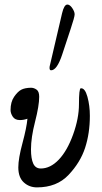

<svg xmlns="http://www.w3.org/2000/svg" viewBox="-20 -811 449 844"><path d="M60.5 -75.2Q60.5 -114.3 78.9 -182.4Q97.2 -250.5 100.6 -289.1Q84 -283.2 67.4 -283.2Q45.9 -283.2 36.1 -298.1Q26.4 -313 26.4 -327.1Q26.4 -362.8 42 -385.5Q57.6 -408.2 73.2 -416.5Q88.9 -424.8 116.2 -425.3Q128.9 -425.3 140.6 -417.2Q152.3 -409.2 152.3 -385.7Q152.3 -346.7 134.3 -276.6Q116.2 -206.5 116.2 -154.3Q116.2 -113.3 126.2 -91.8Q136.2 -70.3 159.2 -70.3Q201.2 -70.3 238.3 -109.1Q275.4 -147.9 301.3 -219.5Q327.1 -291 327.1 -352.5Q327.1 -421.9 335 -422.9Q353.5 -424.8 364.3 -385.7Q375 -346.7 375 -301.8Q375 -225.1 354 -160.9Q333 -96.7 281.2 -42Q229.5 12.7 142.6 12.7Q108.4 12.7 84.5 -9.3Q60.5 -31.2 60.5 -75.2ZM204.6 -502Q197.8 -502 197.8 -512.2Q197.8 -515.6 198.2 -518.6L252.9 -752.9Q261.7 -790.5 275.9 -791Q287.1 -791 297.6 -775.4Q308.1 -759.8 308.1 -748Q308.1 -736.3 290.5 -683.6L253.4 -571.3Q230.5 -502 204.6 -502Z"/></svg>

Font: Junicode
Style: Regular
Weight: 400
Designer: Peter S. Baker
Foundry: Briery Creek Software
Version: Version 0.7.2